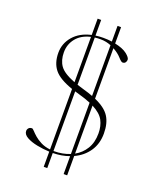

<svg xmlns="http://www.w3.org/2000/svg" viewBox="-165 -919 931 1124"><g transform="rotate(20 300.0 -357.5)"><path d="M245.5 104V9.5Q206.5 8 167.8 0.2Q129 -7.5 103 -22.2Q77 -37 77 -58.5Q77 -68.5 84 -76.5Q91 -84.5 104.5 -84.5Q109 -84.5 118.8 -73.8Q128.5 -63 145.2 -48.2Q162 -33.5 186.8 -20.8Q211.5 -8 245.5 -4V-381Q161.5 -410 129.5 -450Q97.5 -490 97.5 -553Q97.5 -611.5 136.2 -656.5Q175 -701.5 245.5 -717.5V-819H267.5V-721.5Q290.5 -725 315.5 -725Q344 -725 369.5 -721.5V-819H391.5V-717.5Q442.5 -706.5 467.8 -686.5Q493 -666.5 493 -652.5Q493 -643 487.2 -635.2Q481.5 -627.5 470 -627.5Q461.5 -627.5 443 -648.5Q424.5 -669.5 391.5 -688V-373.5Q458 -344.5 484 -303.8Q510 -263 510 -199Q510 -134.5 477.8 -87.8Q445.5 -41 391.5 -16.5V104H369.5V-7.5Q322.5 9.5 267.5 10V104ZM311.5 -401.5Q344 -392.5 369.5 -382.5V-698.5Q355 -704.5 338.5 -708Q322 -711.5 302.5 -711.5Q284.5 -711.5 267.5 -709.5V-415Q287.5 -408.5 311.5 -401.5ZM127 -567Q127 -517 150.5 -483.8Q174 -450.5 245.5 -423V-705.5Q187.5 -692 157.2 -654.2Q127 -616.5 127 -567ZM294.5 -366Q280.5 -370 267.5 -374V-2.5H269.5Q324.5 -2.5 369.5 -21V-340.5Q338 -354 294.5 -366ZM480 -189Q480 -234.5 461.8 -269Q443.5 -303.5 391.5 -330.5V-31.5Q431.5 -53.5 455.8 -93Q480 -132.5 480 -189Z"/></g></svg>

Font: Newsreader Display ExtraLight
Style: Regular
Weight: 275
Designer: Hugues Gentile
Foundry: Production Type
Version: Version 1.001